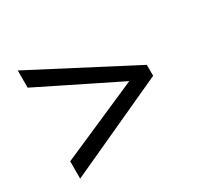

<svg xmlns="http://www.w3.org/2000/svg" viewBox="-113 -700 778 756"><g transform="rotate(-30 275.5 -322.0)"><path d="M49.8 -76.7 501 -283.7V-333.5L49.8 -568.4V-490.2L409.2 -312.5L49.8 -155.3Z"/></g></svg>

Font: Noto Reveo Sans
Style: Regular
Weight: 400
Designer: Monotype Design team
Foundry: Monotype Imaging Inc.
Version: Version 1.04